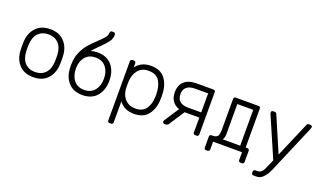

<svg xmlns="http://www.w3.org/2000/svg" viewBox="-85 -1286 3432 2032"><g transform="rotate(20 1631.5 -270.0)"><path d="M56 0ZM502 -260Q502 -228 501 -218Q498 -117 440.5 -53.5Q383 10 279 10Q175 10 117.5 -53.5Q60 -117 57 -218L56 -260L57 -302Q60 -403 117.5 -466.5Q175 -530 279 -530Q383 -530 440.5 -466.5Q498 -403 501 -302Q502 -292 502 -260ZM118 -297 117 -260 118 -223Q121 -139 164.5 -93.5Q208 -48 279 -48Q350 -48 393.5 -93.5Q437 -139 440 -223Q441 -233 441 -260Q441 -287 440 -297Q437 -381 393.5 -426.5Q350 -472 279 -472Q208 -472 164.5 -426.5Q121 -381 118 -297Z M789 -583Q836 -626 857 -652.5Q878 -679 878 -708Q878 -718 884 -724Q890 -730 900 -730H917Q927 -730 933 -724Q939 -718 939 -708Q939 -664 914 -629Q889 -594 835 -541Q830 -536 804.5 -510.5Q779 -485 758 -459Q793 -470 832 -470Q937 -470 994 -404Q1051 -338 1051 -231Q1051 -124 994 -57Q937 10 832 10Q727 10 670 -57Q613 -124 613 -231V-251Q613 -329 639 -389.5Q665 -450 700 -491Q735 -532 789 -583ZM990 -231Q990 -310 949 -361Q908 -412 832 -412Q759 -412 718 -365Q677 -318 674 -243V-231Q674 -151 715 -99.5Q756 -48 832 -48Q908 -48 949 -99.5Q990 -151 990 -231Z M1184 0ZM1245 168Q1245 178 1239 184Q1233 190 1223 190H1206Q1196 190 1190 184Q1184 178 1184 168V-498Q1184 -508 1190 -514Q1196 -520 1206 -520H1223Q1233 -520 1239 -514Q1245 -508 1245 -498V-451Q1303 -530 1413 -530Q1521 -530 1572.5 -461.5Q1624 -393 1627 -293Q1628 -283 1628 -260Q1628 -237 1627 -227Q1624 -127 1572.5 -58.5Q1521 10 1413 10Q1304 10 1245 -69ZM1407 -48Q1488 -48 1525.5 -99.5Q1563 -151 1566 -232Q1567 -242 1567 -260Q1567 -353 1531 -412.5Q1495 -472 1407 -472Q1328 -472 1288 -419.5Q1248 -367 1245 -296L1244 -257L1245 -218Q1246 -175 1264 -136.5Q1282 -98 1318 -73Q1354 -48 1407 -48Z M1743 -355Q1743 -434 1791 -477Q1839 -520 1926 -520H2118Q2128 -520 2134 -514Q2140 -508 2140 -498V-22Q2140 -12 2134 -6Q2128 0 2118 0H2101Q2091 0 2085 -6Q2079 -12 2079 -22V-190H1913L1799 -15Q1786 0 1772 0H1754Q1746 0 1740 -6Q1734 -12 1734 -20Q1734 -31 1742 -40L1847 -201Q1796 -218 1769.5 -257Q1743 -296 1743 -355ZM2079 -462H1931Q1868 -462 1837 -434Q1806 -406 1806 -355Q1806 -304 1837 -276Q1868 -248 1931 -248H2079Z M2668 110H2651Q2641 110 2635 104Q2629 98 2629 88V0H2303V88Q2303 98 2297 104Q2291 110 2281 110H2264Q2254 110 2248 104Q2242 98 2242 88V-36Q2242 -46 2248 -52Q2254 -58 2264 -58H2281Q2318 -59 2332.5 -78Q2347 -97 2347 -152V-498Q2347 -508 2353 -514Q2359 -520 2369 -520H2626Q2636 -520 2642 -514Q2648 -508 2648 -498V-60H2668Q2678 -60 2684 -54Q2690 -48 2690 -38V88Q2690 98 2684 104Q2678 110 2668 110ZM2587 -58V-462H2408V-125Q2408 -104 2404 -89Q2400 -74 2395.5 -67Q2391 -60 2390 -58Z M2850 132Q2874 132 2890.5 119Q2907 106 2918 84.5Q2929 63 2946 21L2969 -32L2775 -480Q2769 -495 2769 -500Q2769 -508 2775 -514Q2781 -520 2789 -520H2808Q2824 -520 2831 -505L3001 -109L3171 -505Q3178 -520 3194 -520H3212Q3220 -520 3226 -514Q3232 -508 3232 -500Q3232 -495 3226 -480L3036 -34L3022 0Q2998 59 2978.5 96.5Q2959 134 2929.5 162Q2900 190 2861 190H2827Q2817 190 2811 184Q2805 178 2805 168V154Q2805 144 2811 138Q2817 132 2827 132Z"/></g></svg>

Font: Hezaedrus Light
Style: Regular
Weight: 300
Designer: Hubert & Fischer
Foundry: Hubert & Fischer
Version: Version 1.10;September 3, 2019;FontCreator 11.5.0.2425 64-bi